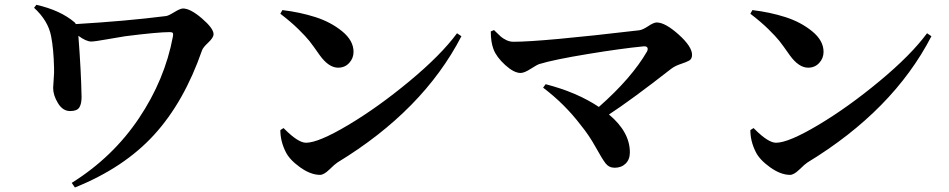

<svg xmlns="http://www.w3.org/2000/svg" viewBox="-20 -747 4040 817"><path d="M125 -713.9 134.8 -726.6Q237.3 -703.1 296.9 -652.3Q299.8 -650.4 302.7 -644.5Q516.6 -657.2 686.5 -678.7Q696.3 -679.7 721.7 -695.3Q747.1 -710.9 758.8 -710.9Q790 -710.9 839.4 -668.5Q888.7 -626 888.7 -601.6Q888.7 -586.9 866.2 -565.9Q843.8 -544.9 839.8 -533.2Q763.7 -313.5 635.7 -173.3Q507.8 -33.2 298.8 50.8L285.2 31.2Q460 -78.1 570.8 -243.2Q681.6 -408.2 715.8 -591.8Q717.8 -602.5 715.3 -606.4Q712.9 -610.4 703.1 -610.4Q651.4 -610.4 512.7 -592.8Q486.3 -588.9 434.6 -579.6Q382.8 -570.3 368.2 -570.3Q346.7 -570.3 313.5 -594.7Q325.2 -443.4 327.1 -334Q327.1 -304.7 317.4 -289.6Q307.6 -274.4 278.3 -274.4Q247.1 -274.4 226.6 -308.1Q206.1 -341.8 206.1 -373Q206.1 -381.8 208.5 -410.6Q210.9 -439.5 210 -459Q208 -541 197.3 -593.8Q184.6 -659.2 125 -713.9Z M1172.9 -688.5 1181.6 -704.1Q1255.9 -695.3 1321.8 -674.3Q1387.7 -653.3 1436 -613.8Q1484.4 -574.2 1484.4 -526.4Q1484.4 -499 1465.8 -479Q1447.3 -459 1418.9 -459Q1378.9 -459 1340.8 -511.7Q1311.5 -553.7 1296.4 -572.8Q1281.2 -591.8 1250 -622.6Q1218.8 -653.3 1172.9 -688.5ZM1282.2 -139.6Q1335 -139.6 1461.4 -214.8Q1587.9 -290 1722.2 -401.4Q1856.4 -512.7 1924.8 -605.5L1943.4 -592.8Q1780.3 -277.3 1416 -55.7Q1405.3 -48.8 1381.8 -25.9Q1358.4 -2.9 1341.8 -2.9Q1301.8 -2.9 1256.3 -35.6Q1210.9 -68.4 1195.3 -101.6Q1172.9 -146.5 1172.9 -193.4L1186.5 -202.1Q1188.5 -200.2 1191.4 -197.3Q1249 -139.6 1282.2 -139.6Z M2068.4 -613.3 2082 -619.1Q2101.6 -599.6 2110.4 -591.8Q2119.1 -584 2133.8 -576.7Q2148.4 -569.3 2165 -569.3Q2285.2 -569.3 2700.2 -618.2Q2714.8 -620.1 2738.3 -635.7Q2761.7 -651.4 2774.4 -651.4Q2810.5 -651.4 2867.7 -600.1Q2924.8 -548.8 2924.8 -513.7Q2924.8 -496.1 2912.6 -489.3Q2900.4 -482.4 2876.5 -474.6Q2852.5 -466.8 2835.9 -454.1Q2667 -322.3 2571.3 -259.8Q2660.2 -185.5 2660.2 -98.6Q2660.2 -68.4 2642.1 -50.8Q2624 -33.2 2595.7 -33.2Q2571.3 -33.2 2556.6 -52.2Q2542 -71.3 2514.2 -121.6Q2486.3 -171.9 2451.2 -214.8Q2382.8 -304.7 2291 -374L2301.8 -388.7Q2434.6 -354.5 2528.3 -292Q2668 -415 2733.4 -528.3Q2738.3 -539.1 2734.4 -544.9Q2730.5 -550.8 2718.8 -549.8Q2626 -541 2481 -517.1Q2335.9 -493.2 2275.4 -474.6Q2265.6 -471.7 2238.3 -454.1Q2210.9 -436.5 2195.3 -436.5Q2167 -436.5 2129.9 -470.2Q2092.8 -503.9 2080.1 -537.1Q2068.4 -567.4 2068.4 -613.3Z M3172.9 -688.5 3181.6 -704.1Q3255.9 -695.3 3321.8 -674.3Q3387.7 -653.3 3436 -613.8Q3484.4 -574.2 3484.4 -526.4Q3484.4 -499 3465.8 -479Q3447.3 -459 3418.9 -459Q3378.9 -459 3340.8 -511.7Q3311.5 -553.7 3296.4 -572.8Q3281.2 -591.8 3250 -622.6Q3218.8 -653.3 3172.9 -688.5ZM3282.2 -139.6Q3335 -139.6 3461.4 -214.8Q3587.9 -290 3722.2 -401.4Q3856.4 -512.7 3924.8 -605.5L3943.4 -592.8Q3780.3 -277.3 3416 -55.7Q3405.3 -48.8 3381.8 -25.9Q3358.4 -2.9 3341.8 -2.9Q3301.8 -2.9 3256.3 -35.6Q3210.9 -68.4 3195.3 -101.6Q3172.9 -146.5 3172.9 -193.4L3186.5 -202.1Q3188.5 -200.2 3191.4 -197.3Q3249 -139.6 3282.2 -139.6Z"/></svg>

Font: GenYoMin TW TTF Bold
Style: Regular
Weight: 700
Version: Version 1.300